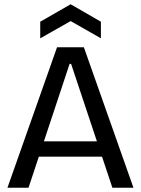

<svg xmlns="http://www.w3.org/2000/svg" viewBox="-20 -882 663 902"><path d="M15 0 248 -660H374L607 0H508L314 -582H307L114 0ZM124 -146V-218H510V-146ZM169 -702V-780L312 -862L454 -780V-702L312 -783Z"/></svg>

Font: Bricolage Grotesque 72pt
Style: Regular
Weight: 400
Version: Version 1.001;gftools[0.9.33.dev8+g029e19f]